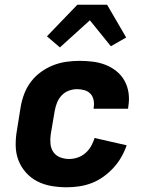

<svg xmlns="http://www.w3.org/2000/svg" viewBox="-20 -786 640 814"><path d="M263 8Q230 8 198 2.5Q166 -3 138.5 -17Q111 -31 90 -54.5Q69 -78 58 -107Q47 -136 46.5 -169Q46 -202 52 -235L68 -335Q73 -363 83.5 -390Q94 -417 112 -440.5Q130 -464 154.5 -481.5Q179 -499 206 -509.5Q233 -520 261 -524Q289 -528 317 -528Q346 -528 374 -524.5Q402 -521 427.5 -511Q453 -501 474 -484Q495 -467 508 -443.5Q521 -420 525 -392Q529 -364 524 -335L523 -325H377V-329Q380 -345 377 -361Q374 -377 364 -388Q354 -399 338.5 -403.5Q323 -408 307 -408Q289 -408 271.5 -401.5Q254 -395 241 -381Q228 -367 221.5 -350Q215 -333 212 -316L195 -216Q192 -196 194 -176Q196 -156 206.5 -141Q217 -126 235 -119Q253 -112 273 -112Q291 -112 309 -118Q327 -124 342 -137Q357 -150 366.5 -167Q376 -184 381 -201L517 -170Q508 -144 494 -119.5Q480 -95 460.5 -74Q441 -53 418 -36.5Q395 -20 369 -10Q343 0 316 4Q289 8 263 8ZM234 -585 179 -632 308 -766H434L515 -627L450 -590L361 -700Z"/></svg>

Font: Iosevka Aile Heavy
Style: Italic
Weight: 900
Italic angle: -9°
Designer: Belleve Invis
Foundry: Belleve Invis
Version: Version 31.1.0; ttfautohint (v1.8.4)